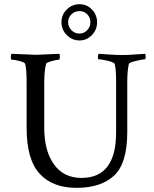

<svg xmlns="http://www.w3.org/2000/svg" viewBox="-20 -906 742 926"><path d="M363.3 -744.1Q384.8 -744.1 400.4 -760.3Q416 -776.4 416 -798.8Q416 -821.3 400.9 -836.9Q385.7 -852.5 363.3 -852.5Q340.8 -852.5 324.7 -836.9Q308.6 -821.3 308.6 -798.8Q308.6 -776.4 324.7 -760.3Q340.8 -744.1 363.3 -744.1ZM302.2 -736.8Q276.4 -762.7 276.4 -798.8Q276.4 -835 302.2 -860.4Q328.1 -885.7 363.3 -885.7Q398.4 -885.7 423.3 -860.4Q448.2 -835 448.2 -798.8Q448.2 -762.7 423.3 -736.8Q398.4 -710.9 363.3 -710.9Q328.1 -710.9 302.2 -736.8ZM153.3 -641.6Q168.9 -641.6 266.6 -646.5Q268.6 -640.6 268.6 -632.8Q268.6 -618.2 264.6 -618.2Q254.9 -618.2 229.5 -611.3Q204.1 -604.5 202.1 -597.7Q193.4 -563.5 193.4 -506.8V-289.1Q193.4 -178.7 240.2 -113.3Q287.1 -47.9 373 -47.9Q540 -47.9 540 -267.6V-511.7Q540 -571.3 533.2 -597.7Q530.3 -605.5 499.5 -612.8Q468.8 -620.1 456.1 -620.1Q452.1 -620.1 452.1 -631.3Q452.1 -642.6 456.1 -646.5Q468.8 -645.5 506.8 -643.1Q544.9 -640.6 571.3 -640.6Q596.7 -640.6 635.3 -643.6Q673.8 -646.5 680.7 -646.5Q682.6 -640.6 682.6 -631.8Q682.6 -620.1 678.7 -620.1Q668.9 -620.1 636.2 -612.3Q603.5 -604.5 601.6 -597.7Q593.8 -567.4 593.8 -506.8V-269.5Q593.8 -118.2 530.3 -59.1Q466.8 0 349.6 0Q233.4 0 170.9 -68.4Q108.4 -136.7 108.4 -289.1V-510.7Q108.4 -571.3 101.6 -597.7Q98.6 -605.5 73.7 -611.8Q48.8 -618.2 36.1 -618.2Q32.2 -618.2 32.2 -630.9Q32.2 -642.6 36.1 -646.5Q148.4 -641.6 153.3 -641.6Z"/></svg>

Font: Crimson Text
Style: Regular
Weight: 400
Version: Version 0.13